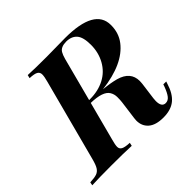

<svg xmlns="http://www.w3.org/2000/svg" viewBox="-215 -897 1100 1100"><g transform="rotate(-45 334.5 -347.0)"><path d="M297.9 -357.9Q363.8 -357.9 414.6 -384.3Q465.3 -410.6 493.7 -461.4Q522 -512.2 522 -574.5Q522 -636.7 499.3 -662.4Q476.6 -688 433.6 -688Q390.6 -687.5 375.5 -662.1Q367.2 -648.4 359.9 -622.1L290.5 -357.9ZM443.8 -707Q683.1 -707 683.1 -574.2Q683.6 -509.8 647.5 -462.9Q574.2 -367.7 390.1 -345.7Q449.2 -339.8 488.3 -329.1Q573.2 -305.2 573.2 -230Q573.2 -219.7 571.8 -208L558.1 -105Q556.6 -93.3 556.6 -83.5Q556.6 -35.2 588.9 -35.2Q608.4 -35.2 622.3 -52.7Q636.2 -70.3 649.9 -106.9L654.8 -121.1H678.2L673.8 -107.9Q654.8 -44.9 618.7 -15.4Q582.5 14.2 521.2 14.2Q460 14.2 429.2 -12.2Q398.4 -38.6 398.4 -83.5Q398.4 -92.8 399.9 -102.1L415 -215.8Q417 -231.4 417 -255.9Q417 -279.3 405.3 -298.8Q381.8 -337.9 285.6 -339.8L224.1 -106Q214.4 -71.8 214.4 -54.9Q214.4 -38.1 229.2 -29.8Q244.1 -21.5 282.2 -20L277.8 0Q217.8 -2.9 114.3 -2.9Q10.7 -2.9 -42 0L-38.1 -20Q-2 -21.5 15.9 -27.8Q33.7 -34.2 44.4 -51.3Q55.2 -68.4 64.9 -106L195.8 -602.1Q204.6 -633.8 204.6 -651.6Q204.6 -669.4 190.2 -678Q175.8 -686.5 138.2 -688L143.1 -708Q193.4 -705.1 293.9 -705.1Z"/></g></svg>

Font: PlayfairDisplay-BoldItalic
Style: Bold Italic
Weight: 700
Italic angle: -14.9847°
Designer: Claus Eggers Sørensen
Foundry: Claus Eggers Sørensen
Version: Version 1.002;PS 001.002;hotconv 1.0.70;makeotf.lib2.5.58329